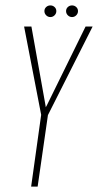

<svg xmlns="http://www.w3.org/2000/svg" viewBox="-20 -689 362 709"><path d="M95 0 132 -265 69 -591H96L148 -300L149 -293L153 -300L296 -591H322L157 -264L119 0ZM166 -626Q157 -626 150.5 -632.5Q144 -639 144 -648Q144 -657 150.5 -663Q157 -669 166 -669Q175 -669 181.5 -663Q188 -657 188 -648Q188 -639 181.5 -632.5Q175 -626 166 -626ZM246 -626Q237 -626 230.5 -632.5Q224 -639 224 -648Q224 -657 230.5 -663Q237 -669 246 -669Q255 -669 261.5 -663Q268 -657 268 -648Q268 -639 261.5 -632.5Q255 -626 246 -626Z"/></svg>

Font: Alumni Sans Thin
Style: Italic
Weight: 100
Italic angle: -8°
Designer: Robert E. Leuschke
Foundry: Robert E. Leuschke
Version: Version 1.016